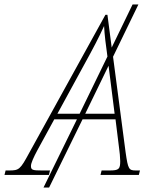

<svg xmlns="http://www.w3.org/2000/svg" viewBox="-80 -780 695 856"><path d="M-60 0H138L143 -20H107C66 -20 58 -22 58 -40C58 -53 70 -79 86 -109L162 -248H263L114 56H139L288 -248H435L451 -119C453 -107 456 -76 456 -62C456 -26 450 -20 408 -20H373L368 0H539L544 -20H527C494 -20 491 -25 480 -101L424 -527L537 -760H511L418 -568L399 -714H390L50 -98C10 -24 5 -20 -40 -20H-55ZM296 -493C332 -558 362 -615 384 -664C386 -626 392 -576 399 -528L275 -273H176ZM300 -273 404 -487 431 -273Z"/></svg>

Font: Noto Serif SemiCondensed Thin
Style: Italic
Weight: 100
Width: 4
Italic angle: -12°
Designer: Monotype Design Team
Foundry: Monotype Imaging Inc.
Version: Version 2.013